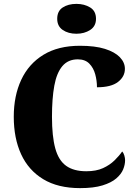

<svg xmlns="http://www.w3.org/2000/svg" viewBox="-20 -960 705 990"><path d="M393 10Q279 10 203 -36Q127 -82 89 -164.5Q51 -247 51 -358Q51 -466 89.5 -548.5Q128 -631 204 -677.5Q280 -724 392 -724Q470 -724 521 -708Q572 -692 598 -665Q624 -638 624 -605Q624 -565 588.5 -537.5Q553 -510 480 -510Q480 -544 471 -577Q462 -610 440.5 -632Q419 -654 381 -654Q331 -654 301.5 -619Q272 -584 260 -518Q248 -452 248 -358Q248 -257 265 -195Q282 -133 321 -105Q360 -77 425 -77Q476 -77 511 -93Q546 -109 570.5 -133Q595 -157 610 -179Q617 -172 621 -158.5Q625 -145 625 -134Q625 -111 615 -86.5Q605 -62 579.5 -40Q554 -18 508.5 -4Q463 10 393 10ZM374 -786Q332 -786 303.5 -805.5Q275 -825 275 -863Q275 -903 303.5 -921.5Q332 -940 374 -940Q415 -940 445 -921.5Q475 -903 475 -863Q475 -825 445 -805.5Q415 -786 374 -786Z"/></svg>

Font: Noto Serif Khmer SemiCondensed Black
Style: Regular
Weight: 900
Width: 4
Designer: Danh Hong and the Monotype Design Team
Foundry: Monotype Imaging Inc.
Version: Version 2.004